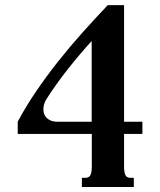

<svg xmlns="http://www.w3.org/2000/svg" viewBox="-20 -747 640 767"><path d="M346.2 -260.7V-583Q324.2 -559.1 300.3 -531Q276.4 -502.9 252.4 -472.7Q228.5 -442.4 206.1 -411.1Q183.6 -379.9 164.6 -349.6Q159.7 -341.8 156.5 -331.5Q153.3 -321.3 153.3 -310.5Q153.3 -301.3 156.2 -292.2Q159.2 -283.2 166 -276.4Q172.9 -269.5 183.6 -265.1Q194.3 -260.7 210.4 -260.7ZM475.6 -85Q475.6 -69.8 477.1 -60.5Q478.5 -51.3 481.9 -45.9Q485.4 -40.5 490 -38.6Q494.6 -36.6 501.5 -36.6H514.6V0H307.1V-36.6H320.8Q327.1 -36.6 332 -38.6Q336.9 -40.5 340.3 -45.9Q343.8 -51.3 345.2 -60.5Q346.7 -69.8 346.7 -85V-211.9H50.8V-260.7Q83.5 -322.3 125 -383.1Q166.5 -443.8 213.1 -502.7Q259.8 -561.5 310.1 -617.7Q360.4 -673.8 410.6 -726.6H475.6V-260.7H548.8V-211.9H475.6Z"/></svg>

Font: Arian AMU Serif
Style: Bold
Weight: 700
Designer: Ruben Hakobyan (Tarumian)
Foundry: Ruben Hakobyan (Tarumian)
Version: Version 1.002